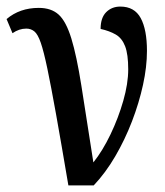

<svg xmlns="http://www.w3.org/2000/svg" viewBox="-32 -564 503 584"><path d="M176 0Q154 -130 138.5 -216.5Q123 -303 112 -355.5Q101 -408 92 -434Q83 -460 72.5 -468.5Q62 -477 48 -477Q26 -477 6 -463L-12 -506Q28 -540 86 -540Q124 -540 146.5 -519.5Q169 -499 185 -447Q201 -395 215.5 -303.5Q230 -212 252 -70Q280 -105 304 -155Q328 -205 343 -257.5Q358 -310 358 -353Q358 -399 348.5 -423.5Q339 -448 320 -459Q301 -470 274 -476Q274 -510 291 -527Q308 -544 334 -544Q377 -544 396 -509Q415 -474 415 -409Q415 -361 403 -306Q391 -251 369.5 -195Q348 -139 318.5 -88.5Q289 -38 253 0Z"/></svg>

Font: Noto Serif ExtraCondensed Medium
Style: Regular
Weight: 500
Width: 2
Designer: Monotype Design Team
Foundry: Monotype Imaging Inc.
Version: Version 2.015